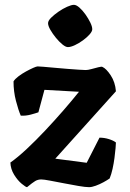

<svg xmlns="http://www.w3.org/2000/svg" viewBox="-20 -775 539 795"><path d="M92 0Q87 0 70 -14Q53 -28 38.5 -51.5Q24 -75 23 -102Q53 -123 90.5 -158Q128 -193 167.5 -235Q207 -277 243 -318.5Q279 -360 307 -395L164 -403L139 -310Q128 -306 107.5 -300.5Q87 -295 66 -296Q56 -319 46 -357.5Q36 -396 36 -438Q42 -448 56.5 -459Q71 -470 87.5 -479Q104 -488 117.5 -494Q131 -500 136 -500Q141 -500 160 -498.5Q179 -497 205 -494.5Q231 -492 257.5 -490Q284 -488 305 -486.5Q326 -485 335 -485Q344 -485 358.5 -489Q373 -493 387 -496.5Q401 -500 404 -498Q420 -491 438.5 -463Q457 -435 460 -397L209 -118L339 -101L392 -205Q412 -205 431 -199Q450 -193 460 -185Q460 -179 458.5 -161.5Q457 -144 454 -121Q451 -98 446 -75.5Q441 -53 434 -36Q424 -29 408.5 -20.5Q393 -12 376.5 -6Q360 0 349 0Q334 0 305 -5Q276 -10 245 -16Q214 -22 187.5 -27Q161 -32 151 -32Q137 -32 126 -25.5Q115 -19 92 0ZM261 -580Q252 -580 238.5 -591Q225 -602 211.5 -618.5Q198 -635 188.5 -651.5Q179 -668 179 -679Q179 -689 191.5 -701.5Q204 -714 222 -726.5Q240 -739 258 -747Q276 -755 286 -755Q296 -755 309 -743.5Q322 -732 334 -715Q346 -698 354 -681.5Q362 -665 362 -654Q362 -645 351 -632.5Q340 -620 323.5 -608Q307 -596 290 -588Q273 -580 261 -580Z"/></svg>

Font: Texturina 12pt ExtraBold
Style: Regular
Weight: 800
Designer: Guillermo Torres Carreño
Foundry: Omnibus-Type
Version: Version 1.002